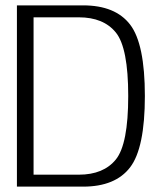

<svg xmlns="http://www.w3.org/2000/svg" viewBox="-20 -695 608 715"><path d="M43 0H289.5Q409.5 0 464.5 -71.8Q519.5 -143.5 519.5 -337.5Q519.5 -532 464.5 -603.5Q409.5 -675 289.5 -675H43ZM105 -44.5V-630.5H273.5Q365.5 -630.5 411.5 -573.8Q457.5 -517 457.5 -337.5Q457.5 -158 411.5 -101.2Q365.5 -44.5 273.5 -44.5Z"/></svg>

Font: Anybody Light
Style: Regular
Weight: 300
Designer: Tyler Finck
Foundry: Etcetera Type Company
Version: Version 1.111; ttfautohint (v1.8.4)